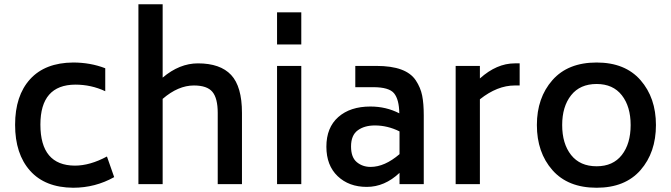

<svg xmlns="http://www.w3.org/2000/svg" viewBox="-20 -866 3156 903"><path d="M324 17Q192 16 121.5 -63Q51 -142 51 -279Q51 -416 121.5 -493.5Q192 -571 324 -572Q405 -572 475 -545V-437Q409 -468 334 -468Q170 -467 170 -280Q170 -88 332 -87Q403 -87 483 -130L517 -33Q428 17 324 17Z M911 -568Q1016 -568 1067 -513.5Q1118 -459 1118 -335V0H1004V-335Q1004 -404 979 -434Q954 -464 892 -464Q818 -464 745 -401V0H631V-846H745V-501Q824 -568 911 -568Z M1283 -657V-808H1397V-657ZM1283 0V-556H1397V0Z M1750 -556Q1821 -556 1867 -539Q1913 -522 1935.5 -488Q1958 -454 1965.5 -416.5Q1973 -379 1973 -323V0H1859V-53Q1789 13 1705 13Q1621 13 1568 -37.5Q1515 -88 1515 -176Q1515 -266 1571 -315.5Q1627 -365 1722 -365Q1796 -365 1858 -333Q1857 -398 1833.5 -427Q1810 -456 1735 -456H1651V-556ZM1723 -81Q1789 -81 1859 -141V-248Q1803 -276 1743 -276Q1694 -276 1662.5 -253Q1631 -230 1631 -177Q1631 -126 1658 -103.5Q1685 -81 1723 -81Z M2401 -568H2424V-464H2401Q2319 -464 2237 -399V0H2123V-556H2237V-497Q2316 -568 2401 -568Z M2786 17Q2651 17 2578 -66Q2505 -149 2505 -278Q2505 -406 2578 -489Q2651 -572 2786 -572Q2920 -572 2992.5 -489Q3065 -406 3065 -278Q3065 -149 2992.5 -66Q2920 17 2786 17ZM2786 -84Q2863 -84 2904.5 -137Q2946 -190 2946 -278Q2946 -365 2904.5 -418Q2863 -471 2786 -471Q2708 -471 2666 -418Q2624 -365 2624 -278Q2624 -190 2666 -137Q2708 -84 2786 -84Z"/></svg>

Font: Biryani DemiBold
Style: Regular
Weight: 600
Designer: Dan Reynolds and Mathieu Réguer
Foundry: Dan Reynolds and Mathieu Réguer
Version: Version 1.003;PS 001.003;hotconv 1.0.70;makeotf.lib2.5.58329